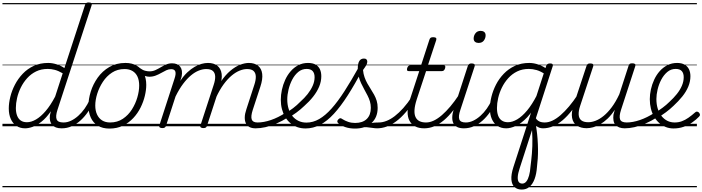

<svg xmlns="http://www.w3.org/2000/svg" viewBox="-20 -1035 5758 1574"><path d="M186 17Q145 17 115 -3Q85 -23 68.5 -59.5Q52 -96 52 -146Q52 -190 64.5 -241Q77 -292 102.5 -341Q128 -390 166.5 -430.5Q205 -471 257 -495Q309 -519 375 -519Q408 -519 443.5 -508Q479 -497 508 -477L677 -994Q680 -1006 687 -1010.5Q694 -1015 707 -1015Q725 -1015 730 -1007.5Q735 -1000 730 -988L451 -134Q434 -81 444.5 -56Q455 -31 499 -31Q508 -31 512 -23.5Q516 -16 514.5 -7Q513 2 505.5 9.5Q498 17 484 17Q458 17 439 10Q420 3 408 -10.5Q396 -24 391 -43.5Q386 -63 389 -89L397 -123Q360 -69 321.5 -38.5Q283 -8 248.5 4.5Q214 17 186 17ZM201 -33Q236 -33 275 -55.5Q314 -78 354 -124.5Q394 -171 432 -243L494 -434Q458 -455 428.5 -462.5Q399 -470 372 -470Q318 -470 276 -449.5Q234 -429 202.5 -394Q171 -359 150.5 -317Q130 -275 120 -231.5Q110 -188 110 -150Q110 -114 120 -87.5Q130 -61 150 -47Q170 -33 201 -33ZM0 490H633V500H0ZM0 -20H633V0H0ZM0 -505H633V-500H0ZM0 -1010H633V-1000H0Z M487 17Q476 17 471.5 9.5Q467 2 468.5 -7Q470 -16 478.5 -23.5Q487 -31 502 -31Q532 -31 562.5 -45.5Q593 -60 621.5 -85.5Q650 -111 674 -145Q698 -179 715 -217Q720 -228 728.5 -228Q737 -228 744 -220.5Q751 -213 747 -203Q728 -157 700.5 -117Q673 -77 639.5 -47Q606 -17 567.5 0Q529 17 487 17ZM633 490V500ZM633 -20V0ZM633 -505V-500ZM633 -1010V-1000Z M877 19Q821 19 782.5 -4.5Q744 -28 724.5 -70.5Q705 -113 705 -168Q705 -223 724 -284Q743 -345 781 -398.5Q819 -452 876 -485.5Q933 -519 1009 -519Q1063 -519 1101 -496.5Q1139 -474 1159 -433.5Q1179 -393 1179 -339Q1179 -298 1167.5 -249.5Q1156 -201 1132.5 -153.5Q1109 -106 1072.5 -67Q1036 -28 987.5 -4.5Q939 19 877 19ZM883 -31Q942 -31 987 -61Q1032 -91 1061.5 -138Q1091 -185 1106 -237Q1121 -289 1121 -334Q1121 -376 1107.5 -406Q1094 -436 1067 -452.5Q1040 -469 1001 -469Q943 -469 898.5 -440Q854 -411 823.5 -364.5Q793 -318 777 -266.5Q761 -215 761 -170Q761 -128 775.5 -96.5Q790 -65 817 -48Q844 -31 883 -31ZM633 490H1234V500H633ZM633 -20H1234V0H633ZM633 -505H1234V-500H633ZM633 -1010H1234V-1000H633Z M1204 -406Q1189 -406 1171 -411.5Q1153 -417 1136 -425.5Q1119 -434 1106 -445Q1098 -452 1096 -460.5Q1094 -469 1097 -476Q1100 -483 1106.5 -485.5Q1113 -488 1121 -481Q1148 -461 1168 -455.5Q1188 -450 1205 -450Q1232 -450 1254.5 -460.5Q1277 -471 1298 -483.5Q1319 -496 1341.5 -506Q1364 -516 1390 -516Q1399 -516 1403 -509Q1407 -502 1405.5 -492.5Q1404 -483 1398 -475.5Q1392 -468 1382 -468Q1363 -468 1343.5 -459Q1324 -450 1302.5 -437.5Q1281 -425 1256.5 -415.5Q1232 -406 1204 -406ZM1235 490V500ZM1235 -20V0ZM1235 -505V-500ZM1235 -1010V-1000Z M1310 15Q1298 15 1290.5 10Q1283 5 1286 -6L1410 -388Q1424 -429 1417.5 -448.5Q1411 -468 1384 -468Q1373 -468 1368 -475.5Q1363 -483 1364.5 -492.5Q1366 -502 1372.5 -509Q1379 -516 1391 -516Q1413 -516 1430 -509Q1447 -502 1457.5 -488Q1468 -474 1471 -454Q1474 -434 1469 -408L1458 -372Q1486 -414 1516 -442Q1546 -470 1575.5 -487Q1605 -504 1632.5 -511.5Q1660 -519 1685 -519Q1733 -519 1762 -496Q1791 -473 1797 -429.5Q1803 -386 1781 -323L1677 -4Q1674 6 1667.5 10.5Q1661 15 1646 15Q1635 15 1627 10Q1619 5 1623 -6L1732 -340Q1745 -379 1744 -408Q1743 -437 1725.5 -453Q1708 -469 1670 -469Q1642 -469 1610 -456.5Q1578 -444 1545.5 -417Q1513 -390 1481 -347.5Q1449 -305 1419 -244L1341 -4Q1338 6 1331 10.5Q1324 15 1310 15ZM2076 17Q2046 17 2026 7Q2006 -3 1996 -23.5Q1986 -44 1986.5 -73Q1987 -102 2000 -140L2065 -340Q2078 -379 2077 -408Q2076 -437 2059 -453Q2042 -469 2005 -469Q1977 -469 1944.5 -456Q1912 -443 1878.5 -415Q1845 -387 1812.5 -342.5Q1780 -298 1751 -235H1727Q1755 -313 1791.5 -367Q1828 -421 1868.5 -455Q1909 -489 1948 -504Q1987 -519 2020 -519Q2067 -519 2095.5 -496Q2124 -473 2129.5 -429.5Q2135 -386 2114 -323L2052 -134Q2035 -81 2043.5 -56Q2052 -31 2091 -31Q2101 -31 2104.5 -23.5Q2108 -16 2106.5 -7Q2105 2 2097.5 9.5Q2090 17 2076 17ZM1234 490H2223V500H1234ZM1234 -20H2223V0H1234ZM1234 -505H2223V-500H1234ZM1234 -1010H2223V-1000H1234Z M2076 17Q2064 17 2060 9.5Q2056 2 2059 -7Q2062 -16 2071 -23.5Q2080 -31 2092 -31Q2142 -31 2201 -51Q2260 -71 2320 -110Q2327 -115 2334 -111.5Q2341 -108 2345 -100.5Q2349 -93 2348 -84.5Q2347 -76 2340 -72Q2292 -42 2245.5 -22Q2199 -2 2156 7.5Q2113 17 2076 17ZM2223 490V500ZM2223 -20V0ZM2223 -505V-500ZM2223 -1010V-1000Z M2317 -105Q2351 -124 2383 -148.5Q2415 -173 2441 -200Q2476 -231 2502 -264Q2528 -297 2543.5 -332Q2559 -367 2559 -402Q2559 -435 2543 -452.5Q2527 -470 2493 -470Q2483 -470 2478.5 -477Q2474 -484 2475.5 -494Q2477 -504 2484.5 -511.5Q2492 -519 2505 -519Q2544 -519 2568 -505Q2592 -491 2603 -466.5Q2614 -442 2614 -410Q2614 -367 2596.5 -325Q2579 -283 2547.5 -243Q2516 -203 2474 -166Q2444 -137 2409 -111.5Q2374 -86 2337 -65ZM2223 490H2667V500H2223ZM2223 -20H2667V0H2223ZM2223 -505H2667V-500H2223ZM2223 -1010H2667V-1000H2223Z M2485 18Q2448 18 2417 7Q2386 -4 2361 -25Q2336 -46 2318.5 -75Q2301 -104 2291.5 -140Q2282 -176 2282 -217Q2282 -257 2291 -299Q2300 -341 2318 -380.5Q2336 -420 2363 -451Q2390 -482 2425.5 -500.5Q2461 -519 2505 -519Q2514 -519 2517.5 -511.5Q2521 -504 2519 -494.5Q2517 -485 2510.5 -477.5Q2504 -470 2495 -470Q2455 -470 2425.5 -445.5Q2396 -421 2376 -383Q2356 -345 2345.5 -301.5Q2335 -258 2335 -220Q2335 -178 2346 -143Q2357 -108 2377.5 -83Q2398 -58 2427 -44Q2456 -30 2492 -30Q2546 -30 2596.5 -59Q2647 -88 2698 -145Q2749 -202 2804 -287.5Q2859 -373 2922 -486Q2927 -495 2936.5 -494Q2946 -493 2952 -485Q2958 -477 2952 -464Q2889 -344 2831 -253.5Q2773 -163 2717.5 -102.5Q2662 -42 2604.5 -12Q2547 18 2485 18ZM2667 490V500ZM2667 -20V0ZM2667 -505V-500ZM2667 -1010V-1000Z M3072 17Q3054 17 3033.5 13.5Q3013 10 2987.5 8Q2962 6 2928 10L2956 -13Q2989 -22 3012.5 -25.5Q3036 -29 3054 -30Q3072 -31 3088 -31Q3097 -31 3100.5 -23.5Q3104 -16 3101.5 -7Q3099 2 3091.5 9.5Q3084 17 3072 17ZM2890 19Q2846 19 2809.5 6.5Q2773 -6 2753 -25Q2745 -32 2745 -40Q2745 -48 2754 -57Q2763 -66 2770 -66Q2777 -66 2788 -58Q2808 -45 2834.5 -36Q2861 -27 2891 -27Q2953 -27 2986.5 -59.5Q3020 -92 3020 -151Q3020 -179 3012.5 -204Q3005 -229 2992.5 -253Q2980 -277 2966.5 -301.5Q2953 -326 2940.5 -352.5Q2928 -379 2920.5 -408.5Q2913 -438 2913 -473Q2913 -514 2925.5 -534.5Q2938 -555 2964 -555Q2979 -555 2985 -547Q2991 -539 2991 -530Q2991 -517 2983.5 -502.5Q2976 -488 2956 -461Q2959 -429 2968.5 -402Q2978 -375 2991.5 -351Q3005 -327 3019.5 -304.5Q3034 -282 3047 -258.5Q3060 -235 3068 -209Q3076 -183 3076 -151Q3076 -72 3025.5 -26.5Q2975 19 2890 19ZM2667 490H3217V500H2667ZM2667 -20H3217V0H2667ZM2667 -505H3217V-500H2667ZM2667 -1010H3217V-1000H2667Z M3071 17Q3060 17 3055.5 9.5Q3051 2 3052.5 -7Q3054 -16 3062.5 -23.5Q3071 -31 3086 -31Q3116 -31 3149 -44Q3182 -57 3216 -83Q3250 -109 3286 -149Q3322 -189 3358 -244Q3366 -257 3375 -255Q3384 -253 3388.5 -243.5Q3393 -234 3386 -225Q3346 -161 3306.5 -115Q3267 -69 3227.5 -40Q3188 -11 3149 3Q3110 17 3071 17ZM3217 490V500ZM3217 -20V0ZM3217 -505V-500ZM3217 -1010V-1000Z M3458 17Q3414 17 3383.5 1Q3353 -15 3337 -45Q3321 -75 3321.5 -118.5Q3322 -162 3340 -217L3417 -452H3331Q3320 -452 3317.5 -458.5Q3315 -465 3318 -477Q3322 -489 3328.5 -494.5Q3335 -500 3345 -500H3432L3500 -709Q3504 -721 3510.5 -725.5Q3517 -730 3531 -730Q3548 -730 3554 -724Q3560 -718 3556 -706L3488 -500H3616Q3627 -500 3629.5 -494Q3632 -488 3629 -476Q3625 -463 3618.5 -457.5Q3612 -452 3602 -452H3473L3396 -219Q3380 -169 3378 -133Q3376 -97 3387 -74.5Q3398 -52 3419.5 -41.5Q3441 -31 3472 -31Q3482 -31 3486 -23.5Q3490 -16 3489 -7Q3488 2 3480 9.5Q3472 17 3458 17ZM3217 490H3605V500H3217ZM3217 -20H3605V0H3217ZM3217 -505H3605V-500H3217ZM3217 -1010H3605V-1000H3217Z M3458 17Q3447 17 3442.5 9.5Q3438 2 3439.5 -7Q3441 -16 3449.5 -23.5Q3458 -31 3473 -31Q3504 -31 3536.5 -46.5Q3569 -62 3603 -91.5Q3637 -121 3672 -162.5Q3707 -204 3742 -257Q3749 -268 3758 -266.5Q3767 -265 3771.5 -257Q3776 -249 3770 -239Q3733 -178 3695.5 -130Q3658 -82 3619.5 -49.5Q3581 -17 3540.5 0Q3500 17 3458 17ZM3604 490V500ZM3604 -20V0ZM3604 -505V-500ZM3604 -1010V-1000Z M3783 17Q3751 17 3729.5 7Q3708 -3 3697.5 -23.5Q3687 -44 3687.5 -73Q3688 -102 3700 -140L3815 -494Q3820 -506 3826.5 -510.5Q3833 -515 3846 -515Q3862 -515 3868.5 -509Q3875 -503 3871 -491L3754 -134Q3736 -81 3745.5 -56Q3755 -31 3798 -31Q3808 -31 3812 -23.5Q3816 -16 3814.5 -7Q3813 2 3805 9.5Q3797 17 3783 17ZM3903 -683Q3886 -683 3874.5 -692Q3863 -701 3863 -719Q3863 -743 3878 -762.5Q3893 -782 3921 -782Q3938 -782 3949.5 -773Q3961 -764 3961 -745Q3961 -722 3946.5 -702.5Q3932 -683 3903 -683ZM3605 490H3930V500H3605ZM3605 -20H3930V0H3605ZM3605 -505H3930V-500H3605ZM3605 -1010H3930V-1000H3605Z M3784 17Q3773 17 3768.5 9.5Q3764 2 3765.5 -7Q3767 -16 3775.5 -23.5Q3784 -31 3799 -31Q3829 -31 3859.5 -45.5Q3890 -60 3918.5 -85.5Q3947 -111 3971 -145Q3995 -179 4012 -217Q4017 -228 4025.5 -228Q4034 -228 4041 -220.5Q4048 -213 4044 -203Q4025 -157 3997.5 -117Q3970 -77 3936.5 -47Q3903 -17 3864.5 0Q3826 17 3784 17ZM3930 490V500ZM3930 -20V0ZM3930 -505V-500ZM3930 -1010V-1000Z M4130 17Q4088 17 4058 -3Q4028 -23 4012 -59.5Q3996 -96 3996 -146Q3996 -190 4008.5 -241Q4021 -292 4046 -341Q4071 -390 4110 -430.5Q4149 -471 4201 -495Q4253 -519 4319 -519Q4357 -519 4396 -505Q4435 -491 4466 -467L4454 -423Q4413 -451 4379.5 -460.5Q4346 -470 4315 -470Q4262 -470 4220 -449.5Q4178 -429 4146.5 -394Q4115 -359 4094.5 -317Q4074 -275 4064 -231.5Q4054 -188 4054 -150Q4054 -114 4063.5 -87.5Q4073 -61 4093.5 -47Q4114 -33 4144 -33Q4180 -33 4220 -56.5Q4260 -80 4301 -129Q4342 -178 4381 -254L4394 -214Q4350 -124 4302 -73.5Q4254 -23 4209.5 -3Q4165 17 4130 17ZM4257 519Q4221 519 4198.5 499Q4176 479 4172.5 437.5Q4169 396 4189 334L4458 -496Q4464 -515 4490 -515Q4505 -515 4510 -508.5Q4515 -502 4511 -492L4241 342Q4226 387 4224.5 415Q4223 443 4232.5 456.5Q4242 470 4262 470Q4281 470 4295 452.5Q4309 435 4317.5 403.5Q4326 372 4329 330Q4332 306 4335 279.5Q4338 253 4340.5 223.5Q4343 194 4344 163.5Q4345 133 4344.5 101Q4344 69 4342 37Q4340 5 4336 -26L4364 -60Q4372 -20 4378 21.5Q4384 63 4387 105Q4390 147 4390.5 187.5Q4391 228 4388.5 265Q4386 302 4382 334Q4378 391 4362.5 432.5Q4347 474 4321 496.5Q4295 519 4257 519ZM4432 17Q4398 17 4376 -3.5Q4354 -24 4339 -70L4354 -107Q4362 -83 4372.5 -66Q4383 -49 4400.5 -40Q4418 -31 4446 -31Q4457 -31 4460.5 -23.5Q4464 -16 4461.5 -7Q4459 2 4451 9.5Q4443 17 4432 17ZM3930 490H4578V500H3930ZM3930 -20H4578V0H3930ZM3930 -505H4578V-500H3930ZM3930 -1010H4578V-1000H3930Z M4431 17Q4420 17 4415.5 9.5Q4411 2 4412.5 -7Q4414 -16 4422.5 -23.5Q4431 -31 4446 -31Q4477 -31 4509.5 -46.5Q4542 -62 4576 -91.5Q4610 -121 4645 -162.5Q4680 -204 4715 -257Q4722 -268 4731 -266.5Q4740 -265 4744.5 -257Q4749 -249 4743 -239Q4706 -178 4668.5 -130Q4631 -82 4592.5 -49.5Q4554 -17 4513.5 0Q4473 17 4431 17ZM4577 490V500ZM4577 -20V0ZM4577 -505V-500ZM4577 -1010V-1000Z M4789 16Q4742 16 4710 -5Q4678 -26 4670 -68.5Q4662 -111 4683 -176L4788 -494Q4792 -506 4798.5 -510.5Q4805 -515 4818 -515Q4835 -515 4841 -509Q4847 -503 4843 -491L4736 -167Q4722 -125 4724 -94.5Q4726 -64 4745.5 -48.5Q4765 -33 4803 -33Q4831 -33 4863.5 -45.5Q4896 -58 4929.5 -85.5Q4963 -113 4995.5 -156.5Q5028 -200 5057 -262L5133 -496Q5137 -508 5143 -512Q5149 -516 5163 -516Q5179 -516 5185.5 -510.5Q5192 -505 5188 -493L5071 -134Q5054 -81 5063.5 -56Q5073 -31 5118 -31Q5128 -31 5131.5 -23.5Q5135 -16 5133.5 -7Q5132 2 5124 9.5Q5116 17 5102 17Q5076 17 5056.5 9.5Q5037 2 5025 -12Q5013 -26 5009.5 -47Q5006 -68 5009 -94L5020 -135Q4992 -92 4961.5 -63Q4931 -34 4900.5 -16.5Q4870 1 4841.5 8.5Q4813 16 4789 16ZM4578 490H5249V500H4578ZM4578 -20H5249V0H4578ZM4578 -505H5249V-500H4578ZM4578 -1010H5249V-1000H4578Z M5101 17Q5089 17 5085 9.5Q5081 2 5084 -7Q5087 -16 5096 -23.5Q5105 -31 5117 -31Q5167 -31 5226 -51Q5285 -71 5345 -110Q5352 -115 5359 -111.5Q5366 -108 5370 -100.5Q5374 -93 5373 -84.5Q5372 -76 5365 -72Q5317 -42 5270.5 -22Q5224 -2 5181 7.5Q5138 17 5101 17ZM5248 490V500ZM5248 -20V0ZM5248 -505V-500ZM5248 -1010V-1000Z M5348 -109Q5381 -129 5412 -152Q5443 -175 5468 -200Q5502 -231 5528.5 -264Q5555 -297 5570 -332Q5585 -367 5585 -402Q5585 -435 5569 -452.5Q5553 -470 5519 -470Q5480 -470 5450.5 -445Q5421 -420 5401 -382Q5381 -344 5371 -301.5Q5361 -259 5361 -224Q5361 -180 5372 -144.5Q5383 -109 5403.5 -83.5Q5424 -58 5451 -44.5Q5478 -31 5511 -31Q5542 -31 5569.5 -41Q5597 -51 5624 -70Q5651 -89 5678 -113Q5686 -121 5694 -120Q5702 -119 5709 -113Q5716 -106 5718 -97Q5720 -88 5711 -79Q5687 -54 5655 -31.5Q5623 -9 5584.5 4.5Q5546 18 5502 18Q5468 18 5438.5 6.5Q5409 -5 5384.5 -26.5Q5360 -48 5342.5 -78Q5325 -108 5316 -144.5Q5307 -181 5307 -222Q5307 -261 5316 -302Q5325 -343 5343 -382Q5361 -421 5388 -451.5Q5415 -482 5451 -500.5Q5487 -519 5531 -519Q5568 -519 5592.5 -505Q5617 -491 5628.5 -466.5Q5640 -442 5640 -410Q5640 -367 5622.5 -325Q5605 -283 5573.5 -244Q5542 -205 5502 -168Q5473 -140 5439.5 -115Q5406 -90 5370 -69ZM5249 490H5693V500H5249ZM5249 -20H5693V0H5249ZM5249 -505H5693V-500H5249ZM5249 -1010H5693V-1000H5249Z"/></svg>

Font: Playwrite MX Guides
Style: Regular
Weight: 400
Designer: Veronika Burian, José Scaglione
Foundry: TypeTogether
Version: Version 1.003